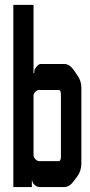

<svg xmlns="http://www.w3.org/2000/svg" viewBox="-20 -760 365 780"><path d="M227.5 -125V-375Q227.5 -394.5 218.8 -394.5H136.7Q131.8 -394.5 123 -386.7Q116.2 -378.9 116.2 -373V-130.9Q116.2 -121.1 124 -113.3Q131.8 -105.5 137.7 -105.5H218.8Q227.5 -105.5 227.5 -125ZM116.2 -462.9H119.1Q119.1 -476.6 122.1 -480.5Q134.8 -500 144.5 -500H241.2Q262.7 -500 280.3 -474.6L294.9 -453.1Q310.5 -430.7 310.5 -404.3V-95.7Q310.5 -65.4 293 -42L278.3 -22.5Q261.7 0 240.2 0H144.5Q131.8 0 124 -5.9Q112.3 -14.6 111.3 -25.4H109.4V0H34.2V-740.2H116.2Z"/></svg>

Font: Vancouver Drive
Style: Bold
Weight: 700
Designer: Valery Zaveryaev
Foundry: Cyreal (www.cyreal.org)
Version: Version 1.01